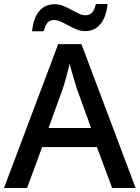

<svg xmlns="http://www.w3.org/2000/svg" viewBox="-20 -937 696 957"><path d="M539 0 463 -204H190L115 0H0L270 -717H386L656 0ZM363 -495Q360 -506 352.5 -529.5Q345 -553 338 -579Q331 -605 327 -619Q322 -598 316 -574.5Q310 -551 304 -530.5Q298 -510 293 -495L222 -299H434ZM140 -781Q146 -846 175 -881Q204 -916 253 -916Q274 -916 294.5 -908Q315 -900 334.5 -889Q354 -878 372 -869.5Q390 -861 407 -861Q427 -861 439 -874.5Q451 -888 458 -917H516Q510 -853 481 -817.5Q452 -782 405 -782Q383 -782 363 -790Q343 -798 323 -809Q303 -820 285 -828.5Q267 -837 249 -837Q228 -837 216.5 -823.5Q205 -810 198 -781Z"/></svg>

Font: Noto Sans Syriac Eastern Medium
Style: Regular
Weight: 500
Designer: Patrick Giasson and the Monotype Design Team
Foundry: Monotype Imaging Inc.
Version: Version 3.001